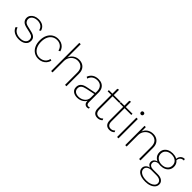

<svg xmlns="http://www.w3.org/2000/svg" viewBox="215 -2015 3514 3514"><g transform="rotate(45 1972.5 -257.5)"><path d="M238 10Q166 10 112.5 -20.5Q59 -51 39 -110L70 -130Q85 -77 130.5 -49Q176 -21 241 -21Q307 -21 345.5 -50Q384 -79 384 -127Q384 -161 364 -184Q344 -207 292 -219L184 -244Q118 -259 89.5 -291.5Q61 -324 61 -370Q61 -409 83.5 -440.5Q106 -472 146 -491Q186 -510 238 -510Q308 -510 353.5 -480Q399 -450 416 -389L386 -370Q373 -427 333.5 -453Q294 -479 238 -479Q196 -479 164.5 -465Q133 -451 115 -427.5Q97 -404 97 -373Q97 -341 117.5 -315.5Q138 -290 189 -278L300 -252Q360 -238 390 -209.5Q420 -181 420 -131Q420 -66 370.5 -28Q321 10 238 10Z M744 -510Q791 -510 829 -494Q867 -478 893.5 -447.5Q920 -417 932 -374L899 -358Q885 -416 844 -447.5Q803 -479 743 -479Q690 -479 648 -451.5Q606 -424 582.5 -373Q559 -322 559 -250Q559 -179 582.5 -127.5Q606 -76 647 -48.5Q688 -21 742 -21Q783 -21 817.5 -36.5Q852 -52 875 -80.5Q898 -109 904 -148L937 -137Q926 -92 898.5 -59Q871 -26 830.5 -8Q790 10 742 10Q678 10 629 -21Q580 -52 551.5 -110.5Q523 -169 523 -250Q523 -331 552 -389.5Q581 -448 631 -479Q681 -510 744 -510Z M1068 0V-730H1104V-386Q1124 -442 1172.5 -476.5Q1221 -511 1286 -511Q1338 -511 1378 -489.5Q1418 -468 1440.5 -427.5Q1463 -387 1463 -327V-1H1427V-317Q1427 -398 1386.5 -438.5Q1346 -479 1281 -479Q1233 -479 1193 -455.5Q1153 -432 1128.5 -389.5Q1104 -347 1104 -291V0Z M1925 -332Q1925 -400 1889 -439.5Q1853 -479 1788 -479Q1732 -479 1691.5 -452.5Q1651 -426 1632 -368L1602 -387Q1624 -447 1672 -478.5Q1720 -510 1789 -510Q1842 -510 1880 -490Q1918 -470 1939.5 -431.5Q1961 -393 1961 -337V-84Q1961 -23 2010 -23Q2020 -23 2028 -25Q2036 -27 2043 -30L2041 -1Q2035 2 2025.5 5Q2016 8 2002 8Q1983 8 1965 -0.5Q1947 -9 1935.5 -29.5Q1924 -50 1924 -87V-122L1935 -125Q1927 -80 1898 -50Q1869 -20 1829.5 -5Q1790 10 1749 10Q1681 10 1639 -22.5Q1597 -55 1597 -116Q1597 -172 1632 -205.5Q1667 -239 1732 -252L1932 -293V-263L1751 -225Q1692 -213 1662.5 -187.5Q1633 -162 1633 -119Q1633 -73 1664.5 -47Q1696 -21 1755 -21Q1782 -21 1811.5 -29.5Q1841 -38 1867 -56.5Q1893 -75 1909 -103.5Q1925 -132 1925 -171Z M2190 -637V-130Q2190 -77 2212 -50Q2234 -23 2276 -23Q2302 -23 2321.5 -32.5Q2341 -42 2357 -60L2371 -30Q2355 -12 2329.5 -1Q2304 10 2273 10Q2217 10 2185.5 -23.5Q2154 -57 2154 -125V-627ZM2364 -500V-469H2062V-500Z M2500 -637V-130Q2500 -77 2522 -50Q2544 -23 2586 -23Q2612 -23 2631.5 -32.5Q2651 -42 2667 -60L2681 -30Q2665 -12 2639.5 -1Q2614 10 2583 10Q2527 10 2495.5 -23.5Q2464 -57 2464 -125V-627ZM2674 -500V-469H2372V-500Z M2811 -500V0H2775V-500ZM2795 -597Q2779 -597 2769.5 -607Q2760 -617 2760 -633Q2760 -649 2769.5 -658.5Q2779 -668 2795 -668Q2811 -668 2821 -658.5Q2831 -649 2831 -633Q2831 -617 2821 -607Q2811 -597 2795 -597Z M2986 0V-500H3019L3021 -369L3017 -374Q3034 -438 3085 -474Q3136 -510 3204 -510Q3256 -510 3296 -488.5Q3336 -467 3358.5 -426.5Q3381 -386 3381 -326V0H3345V-316Q3345 -397 3304.5 -438Q3264 -479 3199 -479Q3151 -479 3111 -455Q3071 -431 3046.5 -388.5Q3022 -346 3022 -290V0Z M3936 -592 3945 -560Q3944 -560 3943 -560Q3942 -560 3941 -560Q3894 -560 3869 -532Q3844 -504 3844 -457L3821 -468Q3821 -506 3835.5 -533.5Q3850 -561 3875 -576.5Q3900 -592 3932 -592Q3934 -592 3934.5 -592Q3935 -592 3936 -592ZM3783 -45Q3854 -45 3895 -14Q3936 17 3936 68Q3936 112 3907.5 145Q3879 178 3829.5 196.5Q3780 215 3716 215Q3611 215 3553.5 177Q3496 139 3496 80Q3496 38 3526.5 6.5Q3557 -25 3611 -31L3609 -25Q3579 -33 3555.5 -54.5Q3532 -76 3532 -114Q3532 -154 3561.5 -180.5Q3591 -207 3639 -209L3688 -195H3665Q3622 -194 3593.5 -174.5Q3565 -155 3565 -119Q3565 -82 3592.5 -63.5Q3620 -45 3660 -45ZM3717 185Q3772 185 3814 170Q3856 155 3879.5 129.5Q3903 104 3903 72Q3903 33 3870 9.5Q3837 -14 3776 -14H3647Q3596 -14 3563 10.5Q3530 35 3530 75Q3530 124 3580 154.5Q3630 185 3717 185ZM3710 -510Q3766 -510 3808 -490Q3850 -470 3874 -434Q3898 -398 3898 -349Q3898 -302 3874 -265.5Q3850 -229 3807.5 -209Q3765 -189 3710 -189Q3623 -189 3571.5 -233Q3520 -277 3520 -349Q3520 -398 3544 -434Q3568 -470 3610.5 -490Q3653 -510 3710 -510ZM3710 -480Q3642 -480 3599 -444.5Q3556 -409 3556 -349Q3556 -291 3599 -254.5Q3642 -218 3710 -218Q3777 -218 3819.5 -254.5Q3862 -291 3862 -349Q3862 -409 3819.5 -444.5Q3777 -480 3710 -480Z"/></g></svg>

Font: Kantumruy Pro ExtraLight
Style: Regular
Weight: 250
Version: Version 1.002